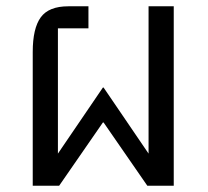

<svg xmlns="http://www.w3.org/2000/svg" viewBox="-20 -590 661 610"><path d="M84 0V-425Q84 -500 109.5 -535Q135 -570 197 -570H261V-500H164V-102L307 -312H309L452 -102V-570H532V0H448L309 -201H307L168 0Z"/></svg>

Font: Anuphan
Style: Regular
Weight: 400
Designer: Mike Abbink, Paul van der Laan, Pieter van Rosmalen, Mint Tantisuwanna
Foundry: Bold Monday; Cadson Demak
Version: Version 3.002;hotconv 1.0.109;makeotfexe 2.5.65596